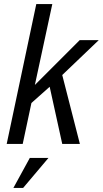

<svg xmlns="http://www.w3.org/2000/svg" viewBox="-20 -710 507 947"><path d="M287 -340 374 0H287L225 -282L135 -202L92 0H13L159 -690H238L152 -291L373 -512H467ZM127 69H219L94 217H46Z"/></svg>

Font: Decalotype
Style: Italic
Weight: 400
Italic angle: -12°
Designer: Alfredo Marco Pradil
Foundry: Alfredo Marco Pradil
Version: Version 1.0